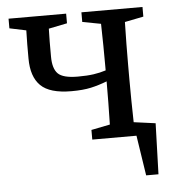

<svg xmlns="http://www.w3.org/2000/svg" viewBox="-48 -520 651 714"><g transform="rotate(-5 277.5 -162.5)"><path d="M282 -439V-475H510V-439L440 -425Q439 -388 438.5 -343.5Q438 -299 438 -265V-210Q438 -176 438.5 -132.5Q439 -89 440 -51L521 -40L515 150H469L446 0H281V-36L351 -50Q352 -88 352.5 -132Q353 -176 353 -210V-211Q322 -199 292.5 -192.5Q263 -186 220 -186Q139 -186 105 -219.5Q71 -253 71 -321Q71 -347 71 -373.5Q71 -400 72 -426L10 -439V-475H225V-439L156 -425Q155 -402 155 -377Q155 -352 155 -321Q155 -276 174 -257Q193 -238 248 -238Q283 -238 307 -241.5Q331 -245 353 -252V-265Q353 -299 352.5 -344Q352 -389 351 -426Z"/></g></svg>

Font: Source Serif Pro
Style: Regular
Weight: 400
Designer: Frank Grießhammer
Foundry: Adobe Systems Incorporated
Version: Version 3.001;hotconv 1.0.111;makeotfexe 2.5.65597